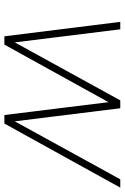

<svg xmlns="http://www.w3.org/2000/svg" viewBox="134 -704 570 878"><g transform="rotate(90 419.0 -265.0)"><path d="M184 0H146L80 -530H114L179 -6H151L439 -530H475L540 -6H512L800 -530H838L545 0H506L442 -519H471Z"/></g></svg>

Font: Be Vietnam Pro Variable Thin
Style: Italic
Weight: 100
Italic angle: -12°
Designer: Lam Bao, Tony Le, Vietanh Nguyen
Foundry: Yellow Type Foundry
Version: Version 1.002